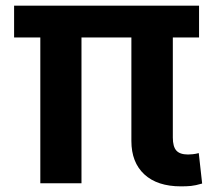

<svg xmlns="http://www.w3.org/2000/svg" viewBox="-20 -650 767 681"><path d="M446 -517H269V0H123V-517H30V-630H686V-517H593V-162Q593 -130 605.5 -116Q618 -102 647 -102Q653 -102 663.5 -103Q674 -104 685 -107L697 1Q673 8 657.5 9.5Q642 11 622 11Q538 11 492 -31.5Q446 -74 446 -150Z"/></svg>

Font: Mukta Malar ExtraBold
Style: Regular
Weight: 800
Designer: Aadarsh Rajan, Girish Dalvi, Yashodeep Gholap
Foundry: Ek Type
Version: Version 2.538;PS 1.000;hotconv 16.6.51;makeotf.lib2.5.65220;